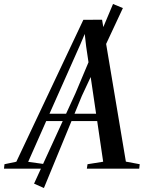

<svg xmlns="http://www.w3.org/2000/svg" viewBox="-88 -847 728 964"><path d="M-68 0 -65.5 -22.5 -6 -35 330.5 -747.5 424.5 -748 544 -35.5 613.5 -22.5 611 0H348L351.5 -22.5L430 -35L400 -239H144L53.5 -34.5L139.5 -22.5L137 0ZM160.5 -276H394.5L344.5 -614.5L337.5 -676.5L315 -623.5ZM83 75 291 -379 479.5 -827 529 -806.5 323 -365.5 132.5 97Z"/></svg>

Font: Merriweather 120pt
Style: Italic
Weight: 400
Italic angle: -7.8°
Version: Version 2.101